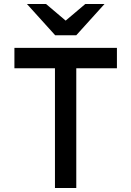

<svg xmlns="http://www.w3.org/2000/svg" viewBox="-20 -939 656 959"><path d="M254.5 0V-598H52V-700H564V-598H361V0ZM255.5 -763 114.5 -919H210L308 -836L406 -919H502L361 -763Z"/></svg>

Font: Overpass Mono SemiBold
Style: Regular
Weight: 600
Monospace: yes
Designer: Delve Withrington, Dave Bailey
Foundry: Delve Fonts LLC
Version: Version 4.000